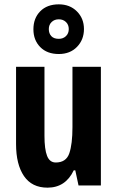

<svg xmlns="http://www.w3.org/2000/svg" viewBox="-20 -855 541 885"><path d="M445 -547V0H342L327 -70H320Q282 10 199 10Q127 10 90.5 -43.5Q54 -97 54 -191V-547H185V-229Q185 -167 197 -136.5Q209 -106 237 -106Q285 -106 299.5 -148.5Q314 -191 314 -269V-547ZM251 -606Q197 -606 165.5 -638Q134 -670 134 -720Q134 -771 165.5 -803Q197 -835 251 -835Q302 -835 334.5 -802.5Q367 -770 367 -721Q367 -672 335 -639Q303 -606 251 -606ZM251 -676Q271 -676 284 -688.5Q297 -701 297 -721Q297 -741 284 -753.5Q271 -766 251 -766Q231 -766 218 -753.5Q205 -741 205 -721Q205 -701 216.5 -688.5Q228 -676 251 -676Z"/></svg>

Font: Noto Sans Lao UI ExtCond
Style: Bold
Weight: 700
Width: 2
Designer: Monotype Design Team
Foundry: Monotype Imaging Inc.
Version: Version 2.000; ttfautohint (v1.8.4.7-5d5b)